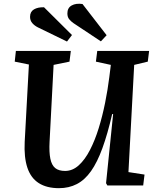

<svg xmlns="http://www.w3.org/2000/svg" viewBox="-20 -969 819 1003"><path d="M651 -70 735 -57 728 0H541L534 -12L571 -373H566Q542 -269 515 -195Q488 -121 455.5 -75Q423 -29 381.5 -7.5Q340 14 288 14Q224 14 182.5 -12.5Q141 -39 123 -93Q105 -147 109 -228L131 -632L57 -647L63 -703H350L343 -647L260 -630L239 -229Q236 -174 243 -140Q250 -106 268.5 -91Q287 -76 320 -76Q359 -76 391.5 -105.5Q424 -135 450 -185.5Q476 -236 495.5 -299Q515 -362 529 -431.5Q543 -501 551 -566L559 -630L481 -647L488 -703H759L752 -647L681 -630ZM364 -848Q351 -857 341.5 -868.5Q332 -880 332 -899Q332 -928 354.5 -940.5Q377 -953 411 -948L537 -785L507 -753ZM178 -826Q160 -835 148.5 -848.5Q137 -862 137 -881Q137 -908 157.5 -920Q178 -932 210 -931L356 -786L330 -752Z"/></svg>

Font: Literata 18pt SemiBold
Style: Italic
Weight: 600
Italic angle: -2°
Designer: Latin by Veronika Burian and Jose Scaglione. Greek by Irene Vlachou. Cyrillic by Vera Evstafieva
Foundry: TypeTogether
Version: Version 3.103;gftools[0.9.29]